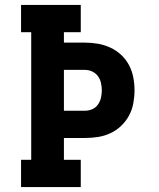

<svg xmlns="http://www.w3.org/2000/svg" viewBox="-20 -755 640 775"><path d="M65 0V-110H106V-625H65V-735H306V-625H238V-583H322Q349 -583 375 -578.5Q401 -574 425 -563Q449 -552 468.5 -534Q488 -516 500.5 -492.5Q513 -469 518 -443Q523 -417 523 -390Q523 -364 518 -337.5Q513 -311 500.5 -288Q488 -265 468.5 -246.5Q449 -228 425 -217Q401 -206 375 -202Q349 -198 322 -198H238V-110H306V0ZM238 -308H322Q338 -308 352 -314Q366 -320 375 -332.5Q384 -345 387.5 -360Q391 -375 391 -390Q391 -405 387.5 -420.5Q384 -436 375 -448Q366 -460 352 -466.5Q338 -473 322 -473H238Z"/></svg>

Font: Iosevka HT Extrabold Extended
Style: Regular
Weight: 800
Width: 7
Monospace: yes
Designer: Belleve Invis
Foundry: Belleve Invis
Version: Version 32.3.0; ttfautohint (v1.8.4)